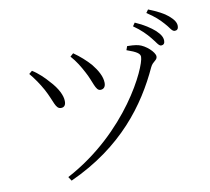

<svg xmlns="http://www.w3.org/2000/svg" viewBox="-92 -938 1183 1083"><g transform="rotate(-10 500.0 -397.0)"><path d="M815 -672C837 -646 848 -622 862 -622C875 -622 883 -630 883 -645C883 -666 873 -683 848 -707C823 -729 788 -753 737 -775L724 -756C766 -727 795 -697 815 -672ZM903 -739C926 -715 935 -690 952 -690C965 -690 973 -698 973 -714C973 -734 962 -752 934 -776C911 -796 874 -815 824 -835L811 -817C856 -788 880 -765 903 -739ZM347 -649C377 -615 396 -583 415 -547C447 -489 453 -435 481 -435C499 -435 511 -446 511 -470C511 -506 489 -545 459 -582C431 -613 402 -639 365 -665ZM101 -593C127 -562 151 -527 172 -489C211 -417 212 -373 245 -373C265 -373 273 -388 272 -409C272 -438 252 -483 208 -529C187 -554 152 -588 119 -608ZM232 41C538 -98 693 -311 785 -511C800 -543 825 -543 825 -566C825 -591 776 -636 736 -646C714 -651 688 -652 672 -652L664 -630C722 -610 739 -597 739 -579C739 -519 580 -175 217 18Z"/></g></svg>

Font: Noto Serif CJK HK Light
Style: Regular
Weight: 300
Designer: Ryoko NISHIZUKA 西塚涼子 (kana & ideographs); Frank Grießhammer (Latin, Greek & Cyrillic); Wenlong ZHANG 张文龙 (bopomofo); San
Foundry: Adobe
Version: Version 2.001;hotconv 1.1.0;makeotfexe 2.6.0